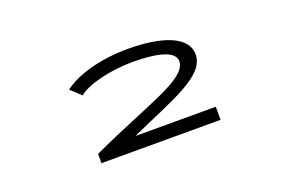

<svg xmlns="http://www.w3.org/2000/svg" viewBox="-62 -820 1124 759"><g transform="rotate(-20 500.0 -440.5)"><path d="M258 -246H759V-301H421C603 -384 755 -431 755 -523C755 -599 653 -635 510 -635C389 -635 291 -604 237 -563L280 -523C315 -555 417 -580 511 -580C597 -580 685 -567 685 -520C685 -444 501 -399 258 -285Z"/></g></svg>

Font: Inconsolata UltraExpanded
Style: Regular
Weight: 400
Width: 9
Monospace: yes
Designer: Raph Levien, Cyreal, Brenton Simpson
Foundry: Raph Levien, Cyreal, Google
Version: Version 3.100